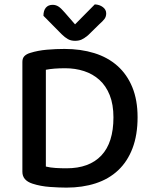

<svg xmlns="http://www.w3.org/2000/svg" viewBox="-20 -843 696 875"><path d="M277 -532Q224 -532 189 -525V-84Q209 -79 233.5 -77.5Q258 -76 283 -76Q387 -76 442 -134.5Q497 -193 497 -308Q497 -367 480 -409.5Q463 -452 433 -479Q403 -506 363 -519Q323 -532 277 -532ZM283 12Q251 12 208 9Q165 6 128 -6Q82 -21 82 -60V-561Q82 -578 91.5 -587.5Q101 -597 118 -602Q153 -613 194 -616.5Q235 -620 274 -620Q348 -620 409.5 -601Q471 -582 515 -543Q559 -504 583 -445.5Q607 -387 607 -309Q607 -228 584 -167.5Q561 -107 518.5 -67Q476 -27 416 -7.5Q356 12 283 12ZM412 -823Q434 -822 449 -810.5Q464 -799 464 -782Q464 -767 456 -756.5Q448 -746 432 -732L381 -682Q364 -668 351.5 -662.5Q339 -657 322 -657Q303 -657 289 -665Q275 -673 261 -687L178 -771Q178 -795 189 -808Q200 -821 220 -821Q234 -821 246 -813.5Q258 -806 275 -786L322 -732Z"/></svg>

Font: Baloo 2 Latin Medium
Style: Regular
Weight: 500
Designer: Sarang Kulkarni and Ek Type
Foundry: Ek Type
Version: Version 1.001